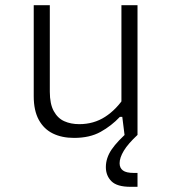

<svg xmlns="http://www.w3.org/2000/svg" viewBox="-20 -520 660 740"><path d="M448 -500H510V0H460L450 -80H448ZM172 -500V-166.5Q172 -119.5 187.2 -91.8Q202.5 -64 227.8 -52.8Q253 -41.5 285.5 -41.5Q341.5 -41.5 385.2 -69.8Q429 -98 462 -149V-69.5H442Q409.5 -35 367.8 -11.8Q326 11.5 265.5 11.5Q218.5 11.5 183.8 -5.5Q149 -22.5 129.5 -58.2Q110 -94 110 -149V-500ZM441 109Q441 127.5 453.8 137Q466.5 146.5 495.5 146.5H510V200H483Q431 200 409.5 178.5Q388 157 388 124Q388 89 410.2 56.2Q432.5 23.5 481 -18.5L510 0Q473.5 34 457.2 61Q441 88 441 109Z"/></svg>

Font: Monaspace Neon Var
Style: Regular
Weight: 400
Designer: Riley Cran and the Lettermatic Team
Version: Version 1.000 (Monaspace Neon Var)